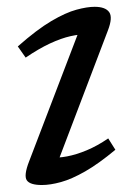

<svg xmlns="http://www.w3.org/2000/svg" viewBox="-20 -520 385 550"><path d="M63.5 -58 212.5 -447.5 230.5 -421.5Q209.5 -422.5 182.5 -416.5Q155.5 -410.5 123.2 -395.5Q91 -380.5 53.5 -355L31 -387Q86 -435.5 127.2 -459.8Q168.5 -484 199 -492.2Q229.5 -500.5 251 -500.5Q282 -500.5 292.8 -485.2Q303.5 -470 289 -432.5L140 -41L123.5 -69Q145.5 -67 172 -72Q198.5 -77 228.5 -89.5Q258.5 -102 290 -123.5L310.5 -91Q262.5 -51 224 -29Q185.5 -7 154.8 1.5Q124 10 100 10Q66 10 56.8 -3.5Q47.5 -17 63.5 -58Z"/></svg>

Font: Newsreader 9pt
Style: Italic
Weight: 400
Italic angle: -17°
Designer: Hugues Gentile
Foundry: Production Type
Version: Version 1.003